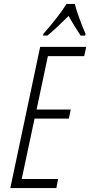

<svg xmlns="http://www.w3.org/2000/svg" viewBox="-20 -951 456 971"><path d="M387.7 -771Q358.9 -814 326.7 -870.1Q262.2 -805.7 219.7 -771H197.8L199.7 -780.3Q277.8 -869.1 316.4 -931.2H358.4Q363.8 -906.2 381.6 -857.7Q399.4 -809.1 412.6 -780.3L410.6 -771ZM265.1 0H32.2L183.1 -713.9H416L405.8 -667H222.2L165 -397H337.9L328.1 -351.1H154.8L89.8 -45.9H273.9Z"/></svg>

Font: TypoPRO Open Sans Condensed
Style: Italic
Weight: 300
Width: 3
Italic angle: -12°
Foundry: Ascender Corporation
Version: Version 1.10